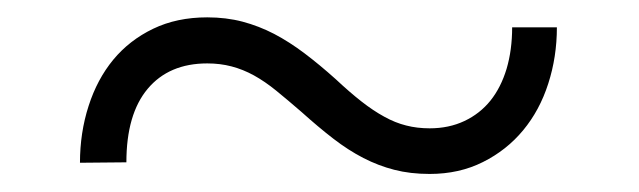

<svg xmlns="http://www.w3.org/2000/svg" viewBox="-20 -404 725 218"><path d="M612.3 -373Q612.3 -339.4 602.5 -309.1Q592.8 -278.8 574 -256.1Q555.2 -233.4 528.3 -220Q501.5 -206.5 467.8 -206.5Q445.8 -206.5 427.7 -211.2Q409.7 -215.8 392.6 -224.6Q375.5 -233.4 358.4 -246.6Q341.3 -259.8 322.3 -276.9Q306.6 -290.5 293.7 -301Q280.8 -311.5 268.3 -318.4Q255.9 -325.2 242.9 -328.6Q230 -332 215.3 -332Q171.9 -332 147.7 -303.2Q123.5 -274.4 123.5 -219.7L70.8 -219.2Q70.8 -253.4 80.6 -283.7Q90.3 -314 108.6 -336.2Q127 -358.4 153.8 -371.3Q180.7 -384.3 215.3 -384.3Q236.8 -384.3 255.4 -379.4Q273.9 -374.5 291.3 -365.5Q308.6 -356.4 325.7 -343.5Q342.8 -330.6 361.3 -314Q377 -299.3 390.4 -288.8Q403.8 -278.3 416.3 -271.5Q428.7 -264.6 441.2 -261.5Q453.6 -258.3 467.8 -258.3Q489.7 -258.3 507.3 -266.6Q524.9 -274.9 536.9 -289.8Q548.8 -304.7 555.2 -325.9Q561.5 -347.2 561.5 -373Z"/></svg>

Font: Melbourne
Style: Light
Weight: 300
Designer: Google
Version: Version 2.000980; 2014